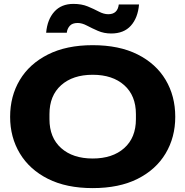

<svg xmlns="http://www.w3.org/2000/svg" viewBox="-20 -954 952 986"><path d="M456 12Q321 12 226.5 -35.5Q132 -83 82 -166Q32 -249 32 -354Q32 -460 81.5 -543Q131 -626 226 -674Q321 -722 456 -722Q592 -722 686.5 -674.5Q781 -627 830.5 -544Q880 -461 880 -354Q880 -249 830.5 -166Q781 -83 686.5 -35.5Q592 12 456 12ZM456 -140Q558 -140 618 -193.5Q678 -247 678 -342V-368Q678 -463 618 -516.5Q558 -570 456 -570Q354 -570 294 -516.5Q234 -463 234 -368V-342Q234 -247 294 -193.5Q354 -140 456 -140ZM551 -782Q514 -782 483 -795.5Q452 -809 426.5 -822.5Q401 -836 379 -836Q351 -836 338 -821Q325 -806 323 -786H217Q223 -854 259 -894Q295 -934 357 -934Q399 -934 430.5 -921Q462 -908 487.5 -894.5Q513 -881 536 -881Q584 -881 590 -931H694Q688 -862 652 -822Q616 -782 551 -782Z"/></svg>

Font: Special Gothic Extended Bold
Style: Regular
Weight: 700
Width: 7
Designer: Alistair McCready
Foundry: Monolith
Version: Version 1.000; ttfautohint (v1.8.4.7-5d5b)